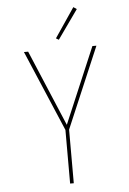

<svg xmlns="http://www.w3.org/2000/svg" viewBox="-62 -1000 700 1045"><g transform="rotate(-5 288.0 -477.5)"><path d="M278 0H298V-293L486 -735H464L288 -320L113 -735H90L278 -293ZM285 -785 397 -943 379 -955 270 -794Z"/></g></svg>

Font: Iosevka Sparkle Thin
Style: Regular
Weight: 100
Designer: Belleve Invis
Foundry: Belleve Invis
Version: Version 4.5.0; ttfautohint (v1.8.3)